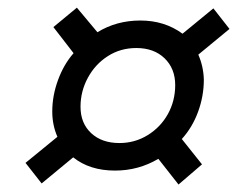

<svg xmlns="http://www.w3.org/2000/svg" viewBox="-20 -578 650 511"><path d="M401.4 -155.3Q348.6 -124 286.1 -124Q218.8 -124 174.8 -159.2L90.8 -89.8L47.9 -144.5L132.8 -213.9Q119.1 -245.1 119.1 -281.2Q119.1 -323.2 134.3 -364.7Q149.4 -406.2 175.8 -436.5L122.1 -505.9L184.6 -557.6L239.3 -492.2Q290 -523.4 353.5 -523.4Q418 -523.4 465.8 -488.3L547.9 -555.7L590.8 -501L507.8 -432.6Q521.5 -401.4 522.5 -366.2Q522.5 -322.3 507.3 -280.8Q492.2 -239.3 463.9 -208L517.6 -140.6L455.1 -86.9ZM446.3 -351.6Q446.3 -395.5 418 -422.9Q389.6 -450.2 342.8 -450.2Q300.8 -450.2 267.1 -428.7Q233.4 -407.2 213.9 -371.1Q194.3 -335 194.3 -293.9Q194.3 -250 222.7 -223.6Q251 -197.3 297.9 -197.3Q338.9 -197.3 373 -218.3Q407.2 -239.3 426.8 -274.4Q446.3 -309.6 446.3 -351.6Z"/></svg>

Font: Dinish Expanded
Style: Italic
Weight: 400
Width: 7
Italic angle: -12°
Designer: Charles Nix
Foundry: Playbeing
Version: Version 2.005; ttfautohint (v1.8.3)